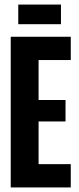

<svg xmlns="http://www.w3.org/2000/svg" viewBox="-20 -821 344 841"><path d="M27 0V-660H290V-558H149V-383H267V-289H149V-102H290V0ZM60 -715V-801H247V-715Z"/></svg>

Font: Bricolage Grotesque 48pt Condensed SemiBold
Style: Regular
Weight: 600
Width: 3
Designer: Mathieu Triay
Foundry: Atelier Triay
Version: Version 1.000; ttfautohint (v1.8.4.7-5d5b);gftools[0.9.32]